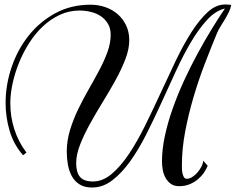

<svg xmlns="http://www.w3.org/2000/svg" viewBox="-20 -826 1052 857"><path d="M907 -86Q901 -71 890 -55Q879 -39 863 -25.5Q847 -12 826 -3.5Q805 5 780 5Q757 5 742.5 -5.5Q728 -16 719 -32Q710 -48 706.5 -67.5Q703 -87 703 -106Q703 -159 716 -219.5Q729 -280 751 -342Q773 -404 801.5 -466Q830 -528 861.5 -586Q893 -644 924.5 -695.5Q956 -747 984 -788Q942 -778 905 -738Q868 -698 833.5 -640Q799 -582 766.5 -511.5Q734 -441 701 -368.5Q668 -296 633.5 -227.5Q599 -159 561 -106Q523 -53 481 -21Q439 11 391 11Q357 11 335 -3Q313 -17 300.5 -40Q288 -63 283 -91.5Q278 -120 278 -149Q278 -198 292.5 -245.5Q307 -293 329 -338.5Q351 -384 376 -427.5Q401 -471 423 -512.5Q445 -554 459.5 -593.5Q474 -633 474 -671Q474 -700 461.5 -720.5Q449 -741 429.5 -754Q410 -767 385 -773Q360 -779 335 -779Q288 -779 246.5 -759.5Q205 -740 171 -708Q137 -676 110 -633.5Q83 -591 64.5 -545Q46 -499 36 -452.5Q26 -406 26 -365Q26 -305 44 -249Q62 -193 98 -145L83 -133Q41 -181 23 -242Q5 -303 5 -366Q5 -447 31.5 -525.5Q58 -604 107.5 -666.5Q157 -729 227 -767Q297 -805 384 -805Q419 -805 450.5 -794Q482 -783 505.5 -762.5Q529 -742 543 -712.5Q557 -683 557 -647Q557 -607 539.5 -561.5Q522 -516 495.5 -468Q469 -420 438.5 -370.5Q408 -321 381.5 -273Q355 -225 337.5 -180.5Q320 -136 320 -97Q320 -57 337 -36.5Q354 -16 395 -16Q439 -16 479 -50Q519 -84 556 -139.5Q593 -195 628 -266Q663 -337 697 -411Q731 -485 765 -556Q799 -627 834.5 -682.5Q870 -738 907 -772Q944 -806 985 -806Q992 -806 998.5 -805.5Q1005 -805 1012 -804Q1009 -787 1001 -771Q993 -755 984 -740Q975 -725 965.5 -710Q956 -695 949 -679Q922 -614 894 -541Q866 -468 843.5 -391.5Q821 -315 806.5 -238.5Q792 -162 792 -91Q792 -86 792 -75.5Q792 -65 794 -54.5Q796 -44 800.5 -36Q805 -28 814 -28Q826 -28 839 -36.5Q852 -45 862.5 -57.5Q873 -70 880 -84Q887 -98 887 -109Z"/></svg>

Font: Lucien Schoenschriftv CAT
Style: Regular
Weight: 400
Designer: Lucian Bernhard 1928
Foundry: CAT-Fonts Peter Wiegel
Version: Version 1.000